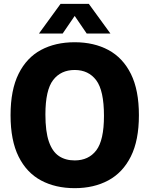

<svg xmlns="http://www.w3.org/2000/svg" viewBox="-20 -970 778 1000"><path d="M369 10Q269 10 193.8 -30.2Q118.5 -70.5 76.8 -154.5Q35 -238.5 35 -370Q35 -501.5 76.8 -585.5Q118.5 -669.5 193.5 -709.8Q268.5 -750 369 -750Q469.5 -750 544.8 -709.5Q620 -669 661.8 -585Q703.5 -501 703.5 -370Q703.5 -239 661.5 -155Q619.5 -71 544.2 -30.5Q469 10 369 10ZM369 -134.5Q441.5 -134.5 481.5 -187Q521.5 -239.5 521.5 -366.5Q521.5 -498.5 481.2 -552Q441 -605.5 369 -605.5Q297 -605.5 256.8 -553.2Q216.5 -501 216.5 -373.5Q216.5 -285 234.5 -232.8Q252.5 -180.5 286.5 -157.5Q320.5 -134.5 369 -134.5ZM183 -795.5 295.5 -950H442.5L555 -795.5H431.5L369 -887L306.5 -795.5Z"/></svg>

Font: Encode Sans Semi Condensed ExtraBold
Style: Regular
Weight: 800
Width: 4
Designer: Multiple Designers
Foundry: Impallari Type
Version: Version 3.000; ttfautohint (v1.8.3) -l 8 -r 50 -G 200 -x 14 